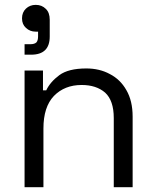

<svg xmlns="http://www.w3.org/2000/svg" viewBox="-20 -785 653 805"><path d="M83 0Q83 -122.1 83 -489.3Q102.5 -489.3 160.2 -489.3Q160.2 -467.8 160.2 -406.2Q163.1 -406.2 173.8 -406.2Q190.4 -441.4 228.5 -469.7Q266.6 -498 341.8 -498Q397.5 -498 440.4 -474.6Q484.4 -452.1 509.8 -407.2Q536.1 -362.3 536.1 -295.9Q536.1 -197.3 536.1 0Q516.6 0 457 0Q457 -72.3 457 -290Q457 -363.3 420.9 -396.5Q383.8 -428.7 322.3 -428.7Q251 -428.7 206.1 -382.8Q162.1 -336.9 162.1 -246.1Q162.1 -164.1 162.1 0Q142.6 0 83 0ZM83 -555.7Q83 -567.4 83 -599.6Q88.9 -599.6 106.4 -599.6Q125 -599.6 132.8 -607.4Q139.6 -615.2 139.6 -632.8Q139.6 -639.6 139.6 -652.3Q137.7 -652.3 129.9 -652.3Q105.5 -652.3 88.9 -668Q72.3 -682.6 72.3 -708Q72.3 -733.4 88.9 -749Q105.5 -764.6 129.9 -764.6Q155.3 -764.6 171.9 -748Q188.5 -732.4 188.5 -702.1Q188.5 -678.7 188.5 -631.8Q188.5 -555.7 110.4 -555.7Q100.6 -555.7 83 -555.7Z"/></svg>

Font: Kadena Space Grotesk
Style: Regular
Weight: 400
Designer: Florian Karsten
Version: Version 2.000